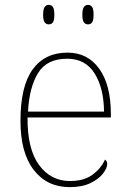

<svg xmlns="http://www.w3.org/2000/svg" viewBox="-20 -758 529 788"><path d="M266 10Q173 10 118.5 -60.5Q64 -131 64 -262Q64 -404 114 -473Q164 -542 257 -542Q340 -542 387.5 -475.5Q435 -409 435 -290V-276H93Q92 -146 140.5 -80.5Q189 -15 267 -15Q324 -15 359 -40.5Q394 -66 411 -103Q420 -97 420 -85Q420 -68 402.5 -45.5Q385 -23 351 -6.5Q317 10 266 10ZM407 -300Q406 -397 368 -457Q330 -517 256 -517Q172 -517 136 -458Q100 -399 95 -300ZM341 -658Q331 -658 324.5 -666Q318 -674 318 -698Q318 -721 324.5 -729.5Q331 -738 341 -738Q352 -738 358 -729.5Q364 -721 364 -698Q364 -674 358 -666Q352 -658 341 -658ZM180 -658Q170 -658 163.5 -666Q157 -674 157 -698Q157 -721 163.5 -729.5Q170 -738 180 -738Q191 -738 197 -729.5Q203 -721 203 -698Q203 -674 197 -666Q191 -658 180 -658Z"/></svg>

Font: Noto Serif Telugu Thin
Style: Regular
Weight: 100
Designer: Jelle Bosma - Monotype Design Team
Foundry: Monotype Imaging Inc.
Version: Version 2.005; ttfautohint (v1.8.4.7-5d5b)